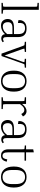

<svg xmlns="http://www.w3.org/2000/svg" viewBox="1490 -2270 790 3810"><g transform="rotate(90 1885.0 -365.0)"><path d="M37 -715V-740H174V-79Q174 -44 177 -38Q180 -32 196 -30L251 -25V0H37V-25L92 -30Q108 -32 111 -38Q114 -44 114 -79V-661Q114 -696 111 -702.5Q108 -709 92 -710Z M740 5Q706 5 684 -14.5Q662 -34 657 -69Q620 -27 577 -8.5Q534 10 492 10Q422 10 389.5 -29.5Q357 -69 357 -122Q357 -181 396 -214Q435 -247 529 -247H656V-328Q656 -408 625 -437.5Q594 -467 541 -467Q507 -467 481 -455.5Q455 -444 443 -413.5Q431 -383 437 -326L379 -336Q373 -406 415 -451.5Q457 -497 543 -497Q612 -497 649.5 -473.5Q687 -450 701.5 -411.5Q716 -373 716 -328V-107Q716 -56 729.5 -43Q743 -30 759 -30Q767 -30 778 -34Q789 -38 800 -48L818 -24Q804 -11 785 -3Q766 5 740 5ZM509 -25Q538 -25 575.5 -41Q613 -57 656 -112V-217H537Q476 -217 448 -195.5Q420 -174 420 -127Q420 -79 442 -52Q464 -25 509 -25Z M1240 -418 1092 0H1044L894 -418Q884 -445 879.5 -450.5Q875 -456 859 -457L810 -462V-487H1011V-462L962 -457Q946 -456 944.5 -450.5Q943 -445 953 -418L1080 -61L1206 -418Q1215 -445 1213.5 -450.5Q1212 -456 1196 -457L1147 -462V-487H1323V-462L1274 -457Q1258 -456 1253.5 -450.5Q1249 -445 1240 -418Z M1798 -254V-234Q1798 -123 1743.5 -56.5Q1689 10 1590 10Q1490 10 1436 -56.5Q1382 -123 1382 -234V-254Q1382 -364 1436 -430.5Q1490 -497 1590 -497Q1690 -497 1744 -430.5Q1798 -364 1798 -254ZM1730 -274Q1730 -378 1694 -422.5Q1658 -467 1590 -467Q1523 -467 1486.5 -422.5Q1450 -378 1450 -274V-214Q1450 -111 1486.5 -65.5Q1523 -20 1590 -20Q1658 -20 1694 -65.5Q1730 -111 1730 -214Z M1910 -462V-487H2043V-409Q2081 -456 2116 -476.5Q2151 -497 2185 -497Q2254 -497 2291 -426L2242 -392Q2226 -425 2207.5 -439Q2189 -453 2163 -453Q2135 -453 2109 -435.5Q2083 -418 2047 -368V-79Q2047 -44 2050 -37.5Q2053 -31 2069 -30L2144 -25V0H1910V-25L1965 -30Q1981 -32 1984 -38Q1987 -44 1987 -79V-408Q1987 -443 1984 -449.5Q1981 -456 1965 -457Z M2744 5Q2710 5 2688 -14.5Q2666 -34 2661 -69Q2624 -27 2581 -8.5Q2538 10 2496 10Q2426 10 2393.5 -29.5Q2361 -69 2361 -122Q2361 -181 2400 -214Q2439 -247 2533 -247H2660V-328Q2660 -408 2629 -437.5Q2598 -467 2545 -467Q2511 -467 2485 -455.5Q2459 -444 2447 -413.5Q2435 -383 2441 -326L2383 -336Q2377 -406 2419 -451.5Q2461 -497 2547 -497Q2616 -497 2653.5 -473.5Q2691 -450 2705.5 -411.5Q2720 -373 2720 -328V-107Q2720 -56 2733.5 -43Q2747 -30 2763 -30Q2771 -30 2782 -34Q2793 -38 2804 -48L2822 -24Q2808 -11 2789 -3Q2770 5 2744 5ZM2513 -25Q2542 -25 2579.5 -41Q2617 -57 2660 -112V-217H2541Q2480 -217 2452 -195.5Q2424 -174 2424 -127Q2424 -79 2446 -52Q2468 -25 2513 -25Z M3190 -102Q3174 -45 3145.5 -17.5Q3117 10 3068 10Q3023 10 2995.5 -10.5Q2968 -31 2955.5 -63Q2943 -95 2943 -129V-408Q2943 -443 2940.5 -449.5Q2938 -456 2921 -457L2866 -462V-487H2943V-629L3003 -641V-487H3168V-457H3003V-129Q3003 -67 3021 -43.5Q3039 -20 3071 -20Q3103 -20 3119 -43Q3135 -66 3143 -114Z M3701 -254V-234Q3701 -123 3646.5 -56.5Q3592 10 3493 10Q3393 10 3339 -56.5Q3285 -123 3285 -234V-254Q3285 -364 3339 -430.5Q3393 -497 3493 -497Q3593 -497 3647 -430.5Q3701 -364 3701 -254ZM3633 -274Q3633 -378 3597 -422.5Q3561 -467 3493 -467Q3426 -467 3389.5 -422.5Q3353 -378 3353 -274V-214Q3353 -111 3389.5 -65.5Q3426 -20 3493 -20Q3561 -20 3597 -65.5Q3633 -111 3633 -214Z"/></g></svg>

Font: Inria Serif Light
Style: Regular
Weight: 300
Designer: Black Foundry Team
Foundry: Black Foundry
Version: Version 1.000; ttfautohint (v1.8.3)